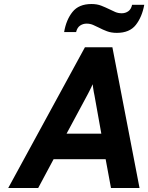

<svg xmlns="http://www.w3.org/2000/svg" viewBox="-20 -935 738 955"><path d="M21 0 402.5 -700H539L674 0H532L505.5 -143H246.5L170 0ZM311 -270H484L450 -460Q448.5 -466 446.5 -477.2Q444.5 -488.5 443 -499.5Q441.5 -510.5 441 -516Q438.5 -510 433.5 -499.8Q428.5 -489.5 423.2 -479.2Q418 -469 414.5 -462.5ZM561 -771.5Q533.5 -771.5 512.2 -779.5Q491 -787.5 473 -797Q458.5 -804.5 443.2 -811Q428 -817.5 411 -817.5Q393 -817.5 378.5 -807.8Q364 -798 358.5 -775.5H299Q309 -836 340.5 -875.5Q372 -915 435 -915Q462.5 -915 483.5 -906.8Q504.5 -898.5 523 -889.5Q538.5 -881.5 553.5 -875.2Q568.5 -869 585.5 -869Q603.5 -869 617.8 -878.8Q632 -888.5 637 -911H697.5Q686.5 -850.5 655.5 -811Q624.5 -771.5 561 -771.5Z"/></svg>

Font: Overpass ExtraBold
Style: Italic
Weight: 800
Italic angle: -10°
Designer: Delve Withrington, Dave Bailey, Thomas Jockin
Foundry: Delve Fonts LLC
Version: Version 4.000